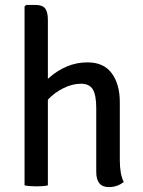

<svg xmlns="http://www.w3.org/2000/svg" viewBox="-20 -755 584 782"><path d="M468 -339V-103Q468 -45 484 -14Q458 7 423 7Q372 7 372 -55V-314Q372 -368 358 -391Q344 -414 309.5 -414Q275 -414 238.5 -396Q202 -378 175 -349V0Q158 4 128.5 4Q99 4 80 0V-729L87 -735H123Q153 -735 164 -720.5Q175 -706 175 -673V-434Q249 -501 336 -501Q403 -501 435.5 -456Q468 -411 468 -339Z"/></svg>

Font: Signika Negative
Style: Regular
Weight: 400
Designer: Anna Giedrys
Foundry: Anna Giedrys
Version: Version 1.001